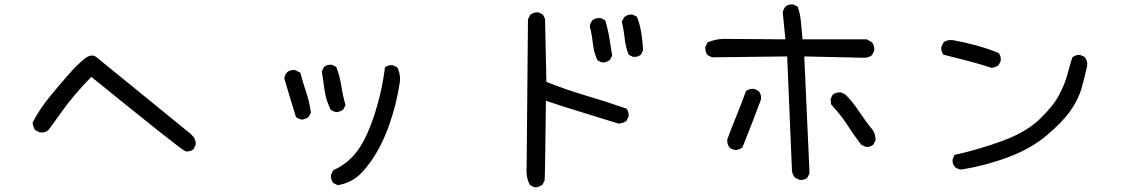

<svg xmlns="http://www.w3.org/2000/svg" viewBox="-20 -764 5040 855"><path d="M806.6 -89.8Q783.2 -99.6 386.7 -421.9Q307.6 -340.8 256.3 -268.6Q205.1 -196.3 195.3 -184.6Q179.7 -170.9 156.2 -174.8L136.7 -184.6Q127 -200.2 125 -217.8Q156.2 -278.3 201.2 -333Q246.1 -387.7 285.6 -432.6Q325.2 -477.5 357.9 -503.4Q390.6 -529.3 415 -504.9L830.1 -167Q853.5 -145.5 851.6 -120.1L841.8 -99.6Q828.1 -87.9 806.6 -89.8Z M1483.4 60.5 1463.9 50.8Q1452.1 35.2 1454.1 13.7L1463.9 -5.9Q1512.7 -27.3 1549.8 -66.4Q1586.9 -105.5 1614.3 -166.5Q1641.6 -227.5 1663.1 -305.7Q1684.6 -383.8 1694.3 -463.9Q1708 -475.6 1729.5 -473.6L1749 -463.9Q1765.6 -432.6 1759.8 -393.6Q1745.1 -297.9 1712.9 -207Q1680.7 -116.2 1635.3 -50.8Q1589.8 14.6 1553.2 35.6Q1516.6 56.6 1483.4 60.5ZM1325.2 -231.4Q1309.6 -233.4 1297.9 -243.2Q1284.2 -286.1 1271.5 -329.1Q1258.8 -372.1 1246.1 -415Q1248 -430.7 1258.8 -442.4Q1272.5 -454.1 1293.9 -452.1L1317.4 -440.4Q1329.1 -395.5 1343.8 -352.5Q1358.4 -309.6 1364.3 -262.7L1354.5 -243.2Q1340.8 -233.4 1325.2 -231.4ZM1479.5 -264.6Q1463.9 -266.6 1452.1 -276.4Q1432.6 -315.4 1425.8 -359.4Q1418.9 -403.3 1413.1 -446.3L1422.9 -465.8Q1436.5 -477.5 1458 -475.6L1477.5 -465.8Q1493.2 -424.8 1500 -380.9Q1506.8 -336.9 1518.6 -295.9L1508.8 -276.4Q1495.1 -266.6 1479.5 -264.6Z M2366.2 70.3Q2350.6 68.4 2338.9 58.6Q2321.3 23.4 2325.2 -19.5L2331.1 -677.7L2340.8 -697.3Q2356.4 -710.9 2377.9 -709L2397.5 -699.2L2407.2 -679.7L2413.1 -399.4Q2501 -364.3 2590.8 -337.9Q2680.7 -311.5 2769.5 -280.3Q2781.2 -266.6 2779.3 -245.1L2769.5 -225.6Q2753.9 -213.9 2733.4 -213.9Q2653.3 -239.3 2572.3 -263.7Q2491.2 -288.1 2411.1 -315.4Q2407.2 19.5 2405.3 39.1L2395.5 58.6Q2381.8 68.4 2366.2 70.3ZM2667 -485.4Q2651.4 -487.3 2639.6 -497.1Q2624 -532.2 2620.1 -570.3Q2616.2 -608.4 2606.4 -646.5Q2608.4 -662.1 2618.2 -673.8Q2633.8 -685.5 2655.3 -683.6L2674.8 -673.8Q2686.5 -636.7 2693.4 -596.2Q2700.2 -555.7 2706.1 -516.6L2696.3 -497.1Q2682.6 -487.3 2667 -485.4ZM2798.8 -510.7 2779.3 -520.5Q2765.6 -555.7 2761.7 -593.3Q2757.8 -630.9 2749 -668L2759.8 -687.5Q2775.4 -701.2 2796.9 -699.2L2816.4 -689.5Q2830.1 -654.3 2835.9 -616.7Q2841.8 -579.1 2843.8 -540L2834 -520.5Q2820.3 -508.8 2798.8 -510.7Z M3540 37.1 3520.5 27.3Q3508.8 13.7 3506.8 -2L3485.4 -512.7L3150.4 -508.8L3130.9 -518.6Q3119.1 -534.2 3121.1 -555.7L3130.9 -575.2Q3162.1 -588.9 3199.2 -590.8L3477.5 -588.9L3465.8 -707Q3467.8 -722.7 3477.5 -734.4Q3491.2 -746.1 3512.7 -744.1L3532.2 -734.4Q3543.9 -701.2 3546.9 -664.1Q3549.8 -627 3553.7 -588.9H3839.8L3863.3 -575.2Q3875 -559.6 3873 -538.1L3863.3 -518.6Q3847.7 -506.8 3828.1 -506.8L3561.5 -512.7L3585 7.8L3575.2 27.3Q3561.5 39.1 3540 37.1ZM3256.8 -95.7Q3240.2 -97.7 3228.5 -107.4Q3216.8 -122.1 3218.8 -143.6Q3238.3 -196.3 3260.3 -250Q3282.2 -303.7 3301.8 -358.4Q3317.4 -370.1 3338.9 -368.2L3358.4 -358.4Q3372.1 -342.8 3368.2 -319.3Q3348.6 -266.6 3328.1 -213.9Q3307.6 -161.1 3286.1 -107.4Q3272.5 -97.7 3256.8 -95.7ZM3834 -110.4 3814.5 -120.1Q3783.2 -161.1 3756.3 -203.1Q3729.5 -245.1 3694.3 -284.2L3680.7 -299.8L3678.7 -323.2L3688.5 -342.8Q3704.1 -354.5 3725.6 -352.5L3745.1 -342.8Q3779.3 -307.6 3803.7 -270.5Q3828.1 -233.4 3855.5 -198.2Q3878.9 -174.8 3878.9 -139.6L3869.1 -120.1Q3855.5 -107.4 3834 -110.4Z M4260.7 -8.8Q4245.1 -10.7 4233.4 -19.5Q4220.7 -32.2 4221.7 -53.7L4230.5 -74.2Q4337.9 -97.7 4444.3 -136.7Q4550.8 -175.8 4611.8 -235.4Q4672.9 -294.9 4697.8 -343.8Q4722.7 -392.6 4732.9 -431.2Q4743.2 -469.7 4754.9 -507.8Q4767.6 -520.5 4790 -519.5L4809.6 -510.7Q4824.2 -494.1 4821.3 -470.7Q4810.5 -420.9 4796.4 -371.1Q4782.2 -321.3 4746.6 -270.5Q4710.9 -219.7 4640.6 -160.6Q4570.3 -101.6 4469.7 -64Q4369.1 -26.4 4260.7 -8.8ZM4395.5 -461.9Q4342.8 -479.5 4288.6 -493.2Q4234.4 -506.8 4181.6 -520.5Q4169.9 -534.2 4171.9 -555.7L4181.6 -575.2Q4199.2 -588.9 4224.6 -585Q4278.3 -575.2 4328.1 -561.5Q4377.9 -547.9 4426.8 -528.3Q4438.5 -514.6 4436.5 -493.2L4426.8 -473.6Q4413.1 -463.9 4395.5 -461.9Z"/></svg>

Font: NaikaiFont
Style: Regular-Lite
Weight: 400
Version: Version 1.67